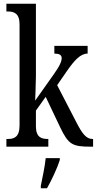

<svg xmlns="http://www.w3.org/2000/svg" viewBox="-20 -780 515 1021"><path d="M14 0H237V-41H233C202 -41 171 -49 171 -108V-192L223 -265L300 -103C344 -11 365 0 463 0H475V-41H471C438 -41 416 -72 388 -126L284 -327L335 -401C376 -460 408 -495 446 -495V-536H269V-495C295 -495 308 -488 308 -471C308 -456 300 -432 266 -385L167 -245C167 -250 171 -340 171 -375V-760H14V-719H22C53 -719 84 -710 84 -651V-113C84 -50 54 -41 22 -41H14ZM197 208V221H230C254 179 285 113 298 71V61H223C218 110 206 163 197 208Z"/></svg>

Font: Noto Serif Tamil ExtraCondensed
Style: Italic
Weight: 400
Width: 2
Italic angle: -12°
Designer: Indian Type Foundry, Tom Grace, and the Monotype Design Team
Foundry: Monotype Imaging Inc.
Version: Version 2.003